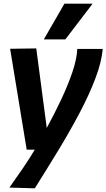

<svg xmlns="http://www.w3.org/2000/svg" viewBox="-20 -810 578 1043"><path d="M400 -544H538Q532 -473 498 -383.5Q464 -294 411 -194Q358 -94 295 9.5Q232 113 169 213L31 209Q71 153 105 103Q139 53 169 3H125L35 -545L177 -547L234 -115Q276 -192 312.5 -269.5Q349 -347 373 -417.5Q397 -488 400 -544ZM218 -596 330 -790H483L335 -596Z"/></svg>

Font: Georama
Style: Bold Italic
Weight: 700
Italic angle: -9°
Designer: Jean-Baptiste Levee
Foundry: Production Type
Version: Version 1.000